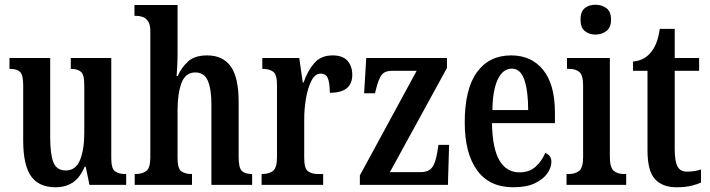

<svg xmlns="http://www.w3.org/2000/svg" viewBox="-20 -781 2998 811"><path d="M215 10Q144 10 111 -37Q78 -84 78 -187V-421Q78 -464 65 -477Q52 -490 23 -490H20V-536H192V-200Q192 -130 205.5 -95.5Q219 -61 258 -61Q300 -61 318 -105Q336 -149 336 -220V-421Q336 -467 321 -478.5Q306 -490 282 -490H279V-536H450V-112Q450 -68 466.5 -57Q483 -46 507 -46H513V0H358L342 -77H338Q317 -29 286.5 -9.5Q256 10 215 10Z M549 0V-46H555Q580 -46 597.5 -58.5Q615 -71 615 -117V-649Q615 -677 605.5 -691Q596 -705 582.5 -709.5Q569 -714 557 -714H548V-760H730V-555Q730 -527 728.5 -499.5Q727 -472 726 -460H731Q745 -494 773.5 -520.5Q802 -547 855 -547Q921 -547 954.5 -500.5Q988 -454 988 -352V-118Q988 -71 1002 -58.5Q1016 -46 1043 -46H1045V0H873V-339Q873 -404 858 -439.5Q843 -475 805 -475Q763 -475 746.5 -430Q730 -385 730 -316V-113Q730 -69 746 -57.5Q762 -46 788 -46H791V0Z M1085 0V-46H1088Q1115 -46 1132.5 -58.5Q1150 -71 1150 -118V-422Q1150 -466 1134 -478Q1118 -490 1091 -490H1088V-536H1244L1259 -432H1262Q1280 -483 1308 -515Q1336 -547 1385 -547Q1428 -547 1448 -524Q1468 -501 1468 -465Q1468 -389 1373 -389Q1373 -430 1365 -450Q1357 -470 1334 -470Q1311 -470 1295.5 -440Q1280 -410 1272.5 -365.5Q1265 -321 1265 -276V-113Q1265 -69 1281 -57.5Q1297 -46 1322 -46H1345V0Z M1500 0V-40L1740 -482H1637Q1605 -482 1592 -464.5Q1579 -447 1569 -407L1564 -387H1518L1527 -536H1868V-494L1627 -54H1757Q1790 -54 1805 -73.5Q1820 -93 1827 -138L1832 -169H1877L1872 0Z M2148 10Q2047 10 1995 -62Q1943 -134 1943 -264Q1943 -405 1994.5 -476Q2046 -547 2139 -547Q2225 -547 2274.5 -485.5Q2324 -424 2324 -305V-261H2058Q2060 -154 2089.5 -103.5Q2119 -53 2175 -53Q2216 -53 2242.5 -77Q2269 -101 2283 -135Q2294 -131 2301.5 -122Q2309 -113 2309 -97Q2309 -74 2292.5 -49.5Q2276 -25 2240.5 -7.5Q2205 10 2148 10ZM2211 -316Q2211 -396 2195 -443.5Q2179 -491 2142 -491Q2104 -491 2082.5 -445.5Q2061 -400 2060 -316Z M2495 -635Q2468 -635 2450 -650Q2432 -665 2432 -698Q2432 -732 2450 -746.5Q2468 -761 2495 -761Q2522 -761 2541.5 -746.5Q2561 -732 2561 -698Q2561 -665 2541.5 -650Q2522 -635 2495 -635ZM2373 0V-46H2383Q2410 -46 2426.5 -59.5Q2443 -73 2443 -117V-421Q2443 -463 2427.5 -476.5Q2412 -490 2386 -490H2375V-536H2556V-119Q2556 -74 2572 -60Q2588 -46 2615 -46H2625V0Z M2837 10Q2778 10 2746.5 -24.5Q2715 -59 2715 -146V-482H2654V-521Q2682 -524 2700.5 -535Q2719 -546 2731 -562Q2743 -577 2752 -599Q2761 -621 2767 -659H2830V-536H2933V-482H2830V-151Q2830 -101 2841.5 -78.5Q2853 -56 2882 -56Q2913 -56 2941 -65V-10Q2927 -3 2901 3.5Q2875 10 2837 10Z"/></svg>

Font: Noto Serif Myanmar ExtraCondensed SemiBold
Style: Regular
Weight: 600
Width: 2
Designer: Ben Mitchell and the Monotype Design Team
Foundry: Monotype Imaging Inc.
Version: Version 2.106; ttfautohint (v1.8.4.7-5d5b)